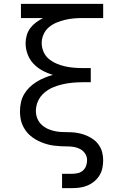

<svg xmlns="http://www.w3.org/2000/svg" viewBox="-20 -755 640 990"><path d="M300 215V141H353Q368 141 382.5 137.5Q397 134 408 124Q419 114 424 100Q429 86 429 71Q429 53 419.5 38Q410 23 395 14.5Q380 6 363 3Q346 0 328.5 0Q311 0 294 -1Q277 -2 259.5 -4Q242 -6 225.5 -10.5Q209 -15 193 -21.5Q177 -28 162 -37Q147 -46 134 -57.5Q121 -69 111 -83.5Q101 -98 94.5 -114Q88 -130 85.5 -147Q83 -164 83 -181Q83 -204 88 -227Q93 -250 104.5 -269.5Q116 -289 132.5 -305Q149 -321 168.5 -333Q188 -345 209.5 -354Q231 -363 253 -369Q225 -377 199 -391Q173 -405 153 -426Q133 -447 122.5 -475Q112 -503 112 -532Q112 -553 118 -573.5Q124 -594 136.5 -610.5Q149 -627 166 -639.5Q183 -652 202 -662H88V-735H512V-662H406Q383 -662 360 -660Q337 -658 314.5 -652.5Q292 -647 270.5 -638Q249 -629 231.5 -614Q214 -599 204.5 -577.5Q195 -556 195 -533Q195 -510 204.5 -488Q214 -466 231.5 -451.5Q249 -437 270.5 -427.5Q292 -418 314.5 -413Q337 -408 360 -406Q383 -404 406 -404H448V-331H406Q380 -331 353.5 -328.5Q327 -326 301 -320Q275 -314 251 -303.5Q227 -293 207 -275.5Q187 -258 176 -233.5Q165 -209 165 -182Q165 -162 173 -143Q181 -124 196 -110.5Q211 -97 230 -89Q249 -81 269 -77.5Q289 -74 309.5 -74Q330 -74 350 -73Q370 -72 390 -67.5Q410 -63 428.5 -55Q447 -47 463 -35Q479 -23 490.5 -6Q502 11 507 31Q512 51 512 71Q512 91 508 111Q504 131 493.5 148.5Q483 166 467 179.5Q451 193 432.5 201Q414 209 394 212Q374 215 353 215Z"/></svg>

Font: Iosevka Aile
Style: Regular
Weight: 400
Designer: Belleve Invis
Foundry: Belleve Invis
Version: Version 28.0.1; ttfautohint (v1.8.4)